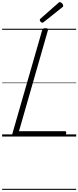

<svg xmlns="http://www.w3.org/2000/svg" viewBox="-20 -1279 734 1799"><path d="M116 0Q88 0 95 -23L375 -996Q378 -1006 384.5 -1010.5Q391 -1015 406 -1015Q420 -1015 426.5 -1010.5Q433 -1006 429 -995L158 -50H587Q597 -50 599.5 -44Q602 -38 599 -25Q595 -12 589 -6Q583 0 574 0ZM377 -1066Q370 -1066 361.5 -1074.5Q353 -1083 353 -1090Q353 -1093 353.5 -1096Q354 -1099 358 -1103L525 -1250Q529 -1253 532 -1256Q535 -1259 540 -1259Q547 -1259 554.5 -1253.5Q562 -1248 567 -1240.5Q572 -1233 572 -1226Q572 -1222 571 -1218.5Q570 -1215 564 -1211L391 -1073Q386 -1070 383 -1068Q380 -1066 377 -1066ZM0 490H694V500H0ZM0 -20H694V0H0ZM0 -505H694V-500H0ZM0 -1010H694V-1000H0Z"/></svg>

Font: Playwrite AU NSW Guides
Style: Regular
Weight: 400
Designer: Veronika Burian, José Scaglione
Foundry: TypeTogether
Version: Version 1.003